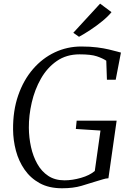

<svg xmlns="http://www.w3.org/2000/svg" viewBox="-20 -1000 702 1028"><path d="M312 8Q242 8 192.5 -19.2Q143 -46.5 111.5 -92Q80 -137.5 65.2 -193.2Q50.5 -249 50 -306Q49 -407.5 77.5 -489.5Q106 -571.5 156.5 -630Q207 -688.5 273.5 -719.8Q340 -751 415 -751Q464 -751 500.2 -746.2Q536.5 -741.5 562.8 -735.2Q589 -729 607 -724Q612.5 -722.5 617.2 -721.2Q622 -720 627.5 -718.5L599.5 -573H552.5L549 -675Q529.5 -688 498.5 -698.5Q467.5 -709 406 -709Q335.5 -709 284 -673.2Q232.5 -637.5 199.2 -579Q166 -520.5 150 -451.2Q134 -382 134.5 -315.5Q135 -263 146 -213Q157 -163 179.8 -122.5Q202.5 -82 238.5 -58.2Q274.5 -34.5 325.5 -34.5Q367.5 -34.5 413.8 -47.8Q460 -61 487.5 -84.5L518 -301L386 -309.5L390.5 -354H604.5L560.5 -45.5Q546.5 -45 531.8 -40.2Q517 -35.5 494.5 -29Q460 -18 416.2 -5Q372.5 8 312 8ZM403 -803 372.5 -824.5 516 -980.5 577 -935Q559 -912.5 528.2 -887.2Q497.5 -862 463.8 -839.8Q430 -817.5 403 -803Z"/></svg>

Font: Merriweather 48pt Light
Style: Italic
Weight: 300
Italic angle: -7.8°
Version: Version 2.101